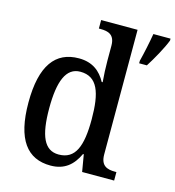

<svg xmlns="http://www.w3.org/2000/svg" viewBox="-113 -856 879 962"><g transform="rotate(15 326.5 -375.0)"><path d="M236 10C309 10 351 -28 379 -88H383L398 0H564V-44H557C515 -44 482 -55 482 -114V-760H293V-716H301C341 -716 376 -707 376 -649V-571C376 -537 378 -494 381 -461H376C349 -511 307 -546 236 -546C115 -546 48 -460 48 -267C48 -75 115 10 236 10ZM533 -613V-600H573C600 -642 637 -708 653 -750V-760H564C556 -713 544 -656 533 -613ZM261 -54C186 -54 156 -124 156 -266C156 -406 186 -483 260 -483C349 -483 376 -406 376 -267C376 -128 348 -54 261 -54Z"/></g></svg>

Font: Noto Serif Tamil SemiCondensed Medium
Style: Regular
Weight: 500
Width: 4
Designer: Indian Type Foundry, Tom Grace, and the Monotype Design Team
Foundry: Monotype Imaging Inc.
Version: Version 2.004